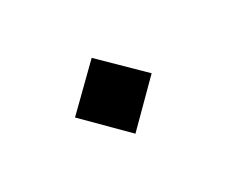

<svg xmlns="http://www.w3.org/2000/svg" viewBox="-49 -534 497 421"><g transform="rotate(-30 200.0 -324.0)"><path d="M103 -325 200 -420 297 -325 200 -228Z"/></g></svg>

Font: FiraGO Medium
Style: Italic
Weight: 500
Italic angle: -8°
Designer: bBox Type GmbH
Foundry: bBox Type GmbH
Version: Version 1.001